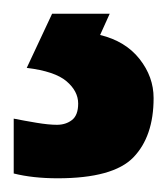

<svg xmlns="http://www.w3.org/2000/svg" viewBox="-64 -71 244 280"><path d="M160 72Q160 128 130.5 158.5Q101 189 20 189Q-16 189 -44 182V102Q-29 105 -11 108Q7 111 19 111Q32 111 41 104Q50 97 50 80Q50 62 33 47.5Q16 33 -25 28L12 -51H96L82 -20Q119 -11 139.5 15Q160 41 160 72Z"/></svg>

Font: Noto Sans Tamil UI Condensed
Style: Bold
Weight: 700
Width: 3
Designer: Jelle Bosma - Monotype Design Team
Foundry: Monotype Imaging Inc.
Version: Version 2.004; ttfautohint (v1.8.4.7-5d5b)